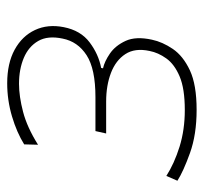

<svg xmlns="http://www.w3.org/2000/svg" viewBox="-36 -508 553 520"><g transform="rotate(-90 240.0 -247.5)"><path d="M203 9Q136 9 86 -9Q36 -27 11 -43L24 -73Q57.5 -51.5 103.2 -37.2Q149 -23 202.5 -23Q260.5 -23 293.5 -37Q326.5 -51 342.2 -73Q358 -95 362.5 -118.5Q371 -158 354 -184Q337 -210 303 -223Q269 -236 225.5 -236H139L145.5 -265H237.5Q314 -265 351 -289Q388 -313 396 -354Q404.5 -394 389.5 -420Q374.5 -446 343.8 -459Q313 -472 273.5 -472Q239.5 -472 197.5 -461Q155.5 -450 108.5 -420.5L109.5 -458Q141.5 -478 185.2 -491Q229 -504 275 -504Q329 -504 366 -483.8Q403 -463.5 419.2 -428.8Q435.5 -394 427 -351Q418 -305 385.8 -280.8Q353.5 -256.5 316.5 -249.5L315.5 -244.5Q334 -240.5 355.5 -225.8Q377 -211 389.8 -183.2Q402.5 -155.5 393 -112Q387 -83.5 368 -55.5Q349 -27.5 310 -9.2Q271 9 203 9Z"/></g></svg>

Font: Commissioner Thin
Style: Italic
Weight: 100
Italic angle: -12°
Designer: Kostas Bartsokas
Foundry: Kostas Bartsokas
Version: Version 1.000; ttfautohint (v1.8.3)